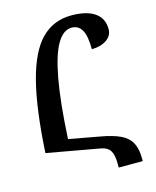

<svg xmlns="http://www.w3.org/2000/svg" viewBox="-117 -807 774 950"><g transform="rotate(-15 269.5 -332.0)"><path d="M372 62V44Q372 -3 358.5 -24.5Q345 -46 313 -52L40 -101Q53 -327 88.5 -464Q124 -601 186 -663.5Q248 -726 339 -726Q418 -726 459.5 -697Q501 -668 501 -613Q501 -579 470.5 -558.5Q440 -538 395 -538Q395 -607 377.5 -637Q360 -667 325 -667Q283 -667 251 -613.5Q219 -560 197.5 -443.5Q176 -327 166 -139L324 -110Q386 -99 423.5 -81.5Q461 -64 478 -33Q495 -2 495 48V62Z"/></g></svg>

Font: Noto Serif Armenian ExtraCondensed
Style: Bold
Weight: 700
Width: 2
Designer: Monotype Design Team
Foundry: Monotype Imaging Inc.
Version: Version 2.008; ttfautohint (v1.8.4.7-5d5b)